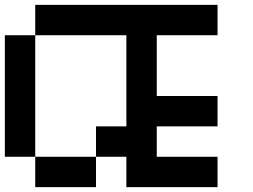

<svg xmlns="http://www.w3.org/2000/svg" viewBox="-20 -770 1040 790"><path d="M125 -750H875V-625H625V-375H875V-250H625V-125H875V0H500V-125H375V-250H500V-625H125ZM375 -125V0H125V-125ZM125 -125H0V-625H125Z"/></svg>

Font: Dogica
Style: Regular
Weight: 400
Monospace: yes
Designer: Roberto Mocci
Version: Version 001.012